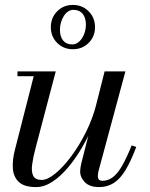

<svg xmlns="http://www.w3.org/2000/svg" viewBox="-20 -750 610 780"><path d="M126.5 10Q78.5 10 56.5 -10.8Q34.5 -31.5 32.2 -66Q30 -100.5 40.5 -141L117 -440.5H51V-460H206.5L125.5 -152.5Q115 -113.5 110.8 -83.2Q106.5 -53 114.8 -36Q123 -19 149.5 -19Q173 -19 205 -45.2Q237 -71.5 269.8 -115.5Q302.5 -159.5 329.8 -214.5Q357 -269.5 371.5 -327H386.5Q376.5 -285.5 357.2 -239.2Q338 -193 312 -148.8Q286 -104.5 255.5 -68.5Q225 -32.5 192.2 -11.2Q159.5 10 126.5 10ZM382.5 10Q343.5 10 324.5 -10Q305.5 -30 305.5 -52.5Q305.5 -58.5 306.8 -67.8Q308 -77 310 -85L405 -460H489.5L379.5 -52.5Q378.5 -48 378 -43.2Q377.5 -38.5 377.5 -34.5Q377.5 -15.5 396 -15.5Q419 -15.5 438.5 -30.2Q458 -45 476.2 -76.8Q494.5 -108.5 515 -159.5L533.5 -153Q512 -95.5 490.2 -59.5Q468.5 -23.5 442.5 -6.8Q416.5 10 382.5 10ZM276 -550Q238 -550 212.2 -575.8Q186.5 -601.5 186.5 -639.5Q186.5 -678 212.2 -704Q238 -730 276 -730Q314.5 -730 340.2 -704Q366 -678 366 -639.5Q366 -601.5 340.2 -575.8Q314.5 -550 276 -550ZM273.5 -569.5Q285.5 -569.5 295.8 -576.5Q306 -583.5 313.5 -595Q321 -606.5 325 -620.8Q329 -635 329 -649.5Q329 -678 315.8 -694Q302.5 -710 278.5 -710Q266.5 -710 256.2 -703Q246 -696 238.8 -684.2Q231.5 -672.5 227.5 -658.2Q223.5 -644 223.5 -629.5Q223.5 -601 236.5 -585.2Q249.5 -569.5 273.5 -569.5Z"/></svg>

Font: Bodoni Moda 11pt
Style: Italic
Weight: 400
Italic angle: -13°
Version: Version 2.004